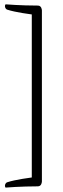

<svg xmlns="http://www.w3.org/2000/svg" viewBox="-20 -727 290 888"><path d="M155.3 -701.2C75.2 -701.2 5.9 -707 5.9 -707C5.9 -707 2.9 -704.1 2.9 -698.2C2.9 -692.4 6.8 -684.6 12.7 -682.6C49.8 -669.9 127 -660.2 127 -660.2V93.8C127 93.8 49.8 103.5 12.7 116.2C6.8 118.2 2.9 126 2.9 131.8C2.9 137.7 5.9 140.6 5.9 140.6C5.9 140.6 75.2 134.8 155.3 134.8C172.9 134.8 173.8 113.3 173.8 112.3V-678.7C173.8 -679.7 172.9 -701.2 155.3 -701.2Z"/></svg>

Font: Crimson
Style: Roman
Weight: 400
Version: Version 0.2